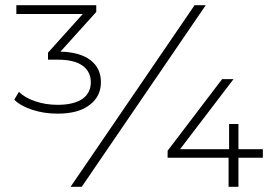

<svg xmlns="http://www.w3.org/2000/svg" viewBox="-20 -720 1065 740"><path d="M213 -521Q289 -519 329 -488Q369 -457 369 -403Q369 -349 326 -316Q283 -282 202 -282Q149 -282 104 -297Q58 -312 35 -336L53 -366Q76 -343 115 -330Q155 -316 202 -316Q264 -316 298 -339Q330 -362 330 -403Q330 -444 298 -467Q266 -490 203 -490H165V-517L299 -666H43V-700H351V-674ZM252 0 730 -700H773L295 0ZM993 -145V-112H899V0H861V-112H626V-139L836 -415H880L674 -145H863V-242H899V-145Z"/></svg>

Font: Montserrat Light Alt1
Style: Light
Weight: 500
Designer: Differentunic
Foundry: Julieta Ulanovsky
Version: 0.1